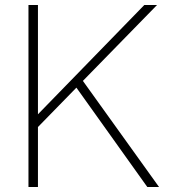

<svg xmlns="http://www.w3.org/2000/svg" viewBox="-20 -749 687 769"><path d="M570 0 286 -398 123 -231V-282L558 -729H609L312 -425L617 0ZM94 0V-729H132V0Z"/></svg>

Font: Mona Sans ExtraLight
Style: Regular
Weight: 200
Designer: Deni Anggara
Foundry: GitHub
Version: Version 2.000